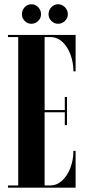

<svg xmlns="http://www.w3.org/2000/svg" viewBox="-20 -860 392 880"><path d="M16.5 0V-10H63.5V-690H16.5V-700H326.5V-533H316.5Q316.5 -573.5 303.2 -609.5Q290 -645.5 266.2 -667.8Q242.5 -690 211 -690H184.5V-355.5H277V-415.5H287V-286.5H277V-345.5H184.5V-10H210Q241 -10 265.2 -32.8Q289.5 -55.5 303 -91.8Q316.5 -128 316.5 -168.5H326.5V0ZM246.5 -751Q228.5 -751 215.5 -764Q202.5 -777 202.5 -794.5Q202.5 -813.5 215.5 -827Q228.5 -840.5 246.5 -840.5Q264 -840.5 277.5 -827Q291 -813.5 291 -794.5Q291 -777 277.5 -764Q264 -751 246.5 -751ZM123.5 -751Q106 -751 93.2 -764Q80.5 -777 80.5 -794.5Q80.5 -813.5 93.2 -827Q106 -840.5 123.5 -840.5Q142 -840.5 155 -827Q168 -813.5 168 -794.5Q168 -777 155 -764Q142 -751 123.5 -751Z"/></svg>

Font: Imbue 100pt
Style: Bold
Weight: 700
Designer: Tyler Finck
Foundry: Etcetera Type Company
Version: Version 1.102; ttfautohint (v1.8.3)